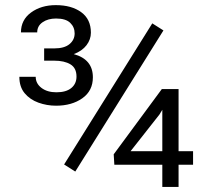

<svg xmlns="http://www.w3.org/2000/svg" viewBox="-20 -736 817 756"><path d="M623.5 -616.2 276.4 -60.5 232.4 -88.4 579.6 -644ZM740.2 -140.6V-87.4H683.1V0H619.1V-87.4H430.2L427.7 -128.4L617.2 -385.3H683.1V-140.6ZM494.1 -140.6H619.1V-303.7L607.9 -285.2ZM153.8 -497.1V-545.4H193.4Q233.4 -545.4 253.7 -562.3Q273.9 -579.1 273.9 -604.5Q273.9 -629.4 256.3 -646.2Q238.8 -663.1 200.7 -663.1Q168.9 -663.1 147.7 -648.4Q126.5 -633.8 126.5 -608.4H62.5Q62.5 -657.7 102.3 -686.8Q142.1 -715.8 199.7 -715.8Q261.7 -715.8 299.8 -688Q337.9 -660.2 337.9 -607.4Q337.9 -580.6 320.6 -557.9Q303.2 -535.2 270.5 -522.9Q345.7 -502.4 345.7 -431.6Q345.7 -378.4 304.2 -349.1Q262.7 -319.8 200.7 -319.8Q164.6 -319.8 131.3 -331.8Q98.1 -343.8 77.1 -368.9Q56.2 -394 56.2 -433.6H120.6Q120.6 -407.2 143.3 -389.9Q166 -372.6 202.1 -372.6Q240.2 -372.6 260.7 -389.4Q281.2 -406.2 281.2 -434.6Q281.2 -468.3 257.3 -482.7Q233.4 -497.1 193.4 -497.1Z"/></svg>

Font: Vazirmatn FD Light
Style: Regular
Weight: 300
Designer: Saber Rastikerdar
Foundry: Saber Rastikerdar
Version: Version 33.003